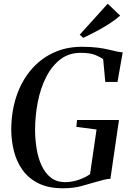

<svg xmlns="http://www.w3.org/2000/svg" viewBox="-20 -1003 703 1032"><path d="M319 9Q240 9 186.5 -17.8Q133 -44.5 101 -89.5Q69 -134.5 55 -190.2Q41 -246 40.5 -303.5Q40.5 -400.5 67.2 -482.2Q94 -564 144.2 -624.5Q194.5 -685 264.2 -718.2Q334 -751.5 420 -751.5Q469.5 -751.5 504 -747Q538.5 -742.5 563.5 -736.5Q588.5 -730.5 608.5 -726Q616 -725 623 -723.5Q630 -722 639.5 -721.5L611.5 -562.5H546L534.5 -685Q519 -696.5 491.5 -707.8Q464 -719 413 -719Q350 -719 304 -683.5Q258 -648 227.8 -588.2Q197.5 -528.5 183 -454Q168.5 -379.5 168.5 -301.5Q169 -252 177 -202.8Q185 -153.5 203.8 -113Q222.5 -72.5 253.5 -48.2Q284.5 -24 331 -24Q366 -24 402.8 -36.5Q439.5 -49 464 -67L499 -307L390.5 -321L394 -358H619.5L573.5 -42Q558 -41.5 540.5 -37.2Q523 -33 499 -26Q464.5 -16 419.5 -3.5Q374.5 9 319 9ZM427.5 -799.5 408.5 -816.5 559 -983 626 -919Q600.5 -896.5 567.2 -875.2Q534 -854 497.8 -834.8Q461.5 -815.5 427.5 -799.5Z"/></svg>

Font: Merriweather 120pt Medium
Style: Italic
Weight: 500
Italic angle: -7.8°
Version: Version 2.101